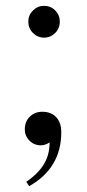

<svg xmlns="http://www.w3.org/2000/svg" viewBox="-20 -483 298 658"><path d="M77 -409Q77 -431 93 -447Q109 -463 131 -463Q154 -463 169.5 -447Q185 -431 185 -409Q185 -386 169 -370Q153 -354 131 -354Q109 -354 93 -370Q77 -386 77 -409ZM70 140Q110 113 130 80.5Q150 48 150 5Q135 15 120 15Q97 15 81 -1Q65 -17 65 -40Q65 -66 82 -83Q99 -100 125 -100Q155 -100 172.5 -81.5Q190 -63 190 -30Q190 93 80 155Z"/></svg>

Font: El Messiri
Style: Regular
Weight: 400
Designer: Mohamed Gaber
Foundry: Kief Type Foundry
Version: Version 2.006